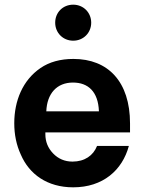

<svg xmlns="http://www.w3.org/2000/svg" viewBox="-20 -793 616 821"><path d="M293 -619C337 -619 370 -653 370 -696C370 -739 337 -773 293 -773C249 -773 216 -740 216 -696C216 -653 249 -619 293 -619ZM293 8C420 8 503 -65 531 -169H395C379 -128 342 -102 290 -102C257 -102 229 -114 207 -137C185 -160 174 -187 174 -219V-227H536V-265C536 -444 442 -541 294 -541C238 -541 191 -528 153 -502C77 -450 41 -362 41 -266C41 -218 50 -173 69 -132C105 -48 182 8 293 8ZM178 -317C181 -393 223 -440 292 -440C357 -440 400 -401 403 -317Z"/></svg>

Font: Be Vietnam
Style: Bold
Weight: 700
Designer: Gabriel Lam
Foundry: TypeRant
Version: Version 4.000